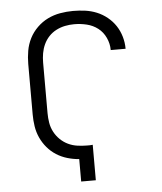

<svg xmlns="http://www.w3.org/2000/svg" viewBox="-53 -789 706 836"><g transform="rotate(-5 300.0 -371.5)"><path d="M268 0V-98Q242 -100 216.5 -107.5Q191 -115 169 -129Q147 -143 130 -163Q113 -183 102 -207Q91 -231 87 -257Q83 -283 83 -309V-530Q83 -559 88 -587.5Q93 -616 106 -641.5Q119 -667 140 -687.5Q161 -708 186.5 -720.5Q212 -733 240.5 -738Q269 -743 297 -743Q324 -743 350 -739.5Q376 -736 400.5 -726Q425 -716 446 -699Q467 -682 481.5 -660Q496 -638 503.5 -612Q511 -586 511 -560Q511 -560 511 -559.5Q511 -559 511 -559H446Q446 -559 446 -559.5Q446 -560 446 -560Q446 -587 434 -613Q422 -639 400.5 -655.5Q379 -672 352 -678.5Q325 -685 297 -685Q277 -685 257 -681Q237 -677 218.5 -667.5Q200 -658 186 -643Q172 -628 163.5 -609.5Q155 -591 151.5 -571Q148 -551 148 -530V-309Q148 -288 151.5 -267Q155 -246 165 -227Q175 -208 190.5 -193Q206 -178 225 -169Q244 -160 265 -157Q286 -154 307 -154Q314 -154 320 -154Q326 -154 332 -155V0Z"/></g></svg>

Font: Iosevka Aile Custom Light
Style: Regular
Weight: 300
Designer: Belleve Invis
Foundry: Belleve Invis
Version: Version 17.0.2; ttfautohint (v1.8.3)